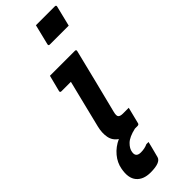

<svg xmlns="http://www.w3.org/2000/svg" viewBox="-331 -806 1056 1056"><g transform="rotate(-45 197.5 -277.5)"><path d="M239 -787H386Q397 -787 394 -776L365 -658H218Q207 -658 210 -669ZM97 -536H291Q302 -536 299 -525Q276 -431 252.5 -337Q229 -243 205 -148Q198 -121 206 -113Q214 -105 234 -105H279Q273 -82 267 -57Q261 -32 255 -9Q253 0 242 0H222Q169 12 146 34.5Q123 57 120 80Q114 116 153 116Q183 116 206 105H223Q220 118 215 137.5Q210 157 199 199Q190 232 113 232Q57 232 29.5 199.5Q2 167 14 104Q21 64 49 30.5Q77 -3 119 -22Q89 -42 82.5 -76.5Q76 -111 86 -152Q103 -223 120.5 -292Q138 -361 155 -431H82Q70 -431 73 -442Q79 -465 85 -489Q91 -513 97 -536Z"/></g></svg>

Font: Recursive Sn Lnr St SmB
Style: Italic
Weight: 600
Italic angle: -15°
Version: Version 1.079;hotconv 1.0.112;makeotfexe 2.5.65598; ttfautoh